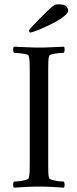

<svg xmlns="http://www.w3.org/2000/svg" viewBox="-20 -861 356 884"><path d="M113 -720Q113 -723 126.5 -737.5Q140 -752 159.5 -772Q179 -792 198.5 -810.5Q218 -829 231 -838Q237 -841 249 -841Q278 -841 286 -831Q294 -821 294 -812Q294 -802 278 -788.5Q262 -775 237.5 -761.5Q213 -748 187.5 -736.5Q162 -725 143 -718Q124 -711 119 -711Q117 -711 115 -714.5Q113 -718 113 -720ZM160 -642Q189 -642 216.5 -643.5Q244 -645 274 -646Q278 -642 277.5 -632Q277 -622 274 -618Q268 -618 252 -616.5Q236 -615 222 -612Q208 -609 206 -603Q203 -593 202.5 -577Q202 -561 202 -542Q202 -539 202 -536Q202 -533 202 -530V-113Q202 -110 202 -107Q202 -104 202 -101Q202 -82 202.5 -66.5Q203 -51 206 -41Q208 -36 222 -32Q236 -28 252 -26.5Q268 -25 274 -25Q277 -21 277.5 -11Q278 -1 274 3Q244 1 216.5 -0.5Q189 -2 160 -2Q132 -2 103 -0.5Q74 1 44 3Q40 -1 40.5 -11Q41 -21 44 -25Q50 -25 66 -26.5Q82 -28 96.5 -32Q111 -36 112 -41Q116 -53 116.5 -72Q117 -91 117 -113V-530Q117 -552 116.5 -571.5Q116 -591 112 -603Q111 -609 96.5 -612Q82 -615 66 -616.5Q50 -618 44 -618Q41 -622 40.5 -632Q40 -642 44 -646Q74 -645 103 -643.5Q132 -642 160 -642Z"/></svg>

Font: Amiri
Style: Regular
Weight: 400
Designer: Khaled Hosny
Version: Version 0.114